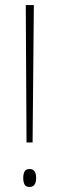

<svg xmlns="http://www.w3.org/2000/svg" viewBox="-20 -734 234 760"><path d="M109 -170H85L82 -714H114ZM72 -30Q72 -44 77 -54.5Q82 -65 97 -65Q123 -65 123 -30Q123 6 97 6Q82 6 77 -4Q72 -14 72 -30Z"/></svg>

Font: Noto Sans Lao UI ExtCond Thin
Style: Regular
Weight: 100
Width: 2
Designer: Monotype Design Team
Foundry: Monotype Imaging Inc.
Version: Version 2.000; ttfautohint (v1.8.4.7-5d5b)